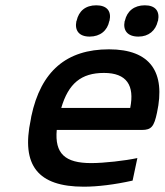

<svg xmlns="http://www.w3.org/2000/svg" viewBox="-20 -695 621 724"><path d="M572 -270C605 -422 548 -509 391 -509C231 -509 134 -427 98 -256L96 -244C59 -71 123 9 296 9C348 9 413 1 480 -14L498 -99C452 -89 372 -80 324 -80C225 -80 186 -116 194 -205H515C551 -205 561 -218 572 -270ZM211 -288C238 -380 286 -420 372 -420C458 -420 488 -373 471 -288ZM268 -615C261 -580 278 -557 318 -557C358 -557 385 -580 392 -615L393 -617C401 -653 383 -675 343 -675C302 -675 277 -653 269 -617ZM450 -615C443 -580 461 -557 502 -557C541 -557 567 -580 575 -615L576 -617C583 -653 566 -675 526 -675C486 -675 459 -653 451 -617Z"/></svg>

Font: LT Wave Text Medium Italic
Style: Regular
Weight: 500
Designer: Daniel Lyons
Version: Version 2.5 (Glyphs App)